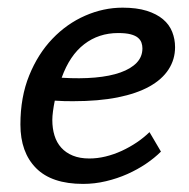

<svg xmlns="http://www.w3.org/2000/svg" viewBox="-20 -460 484 491"><path d="M32.2 0ZM391.6 -72.3Q375.5 -56.2 353.5 -41.3Q331.5 -26.4 305.7 -14.9Q279.8 -3.4 251 3.4Q222.2 10.3 192.4 10.3Q112.3 10.3 72.3 -30Q32.2 -70.3 32.2 -141.6Q32.2 -211.9 54.7 -267.1Q77.1 -322.3 114 -360.8Q150.9 -399.4 197.8 -419.9Q244.6 -440.4 293.5 -440.4Q329.6 -440.4 355.2 -432.4Q380.9 -424.3 397 -410.6Q413.1 -397 420.4 -378.4Q427.7 -359.9 427.7 -339.4Q427.7 -308.1 411.1 -282.5Q394.5 -256.8 362.1 -238.8Q329.6 -220.7 280.8 -210.9Q231.9 -201.2 167.5 -201.2Q156.2 -201.2 144.8 -201.4Q133.3 -201.7 120.1 -202.6Q117.2 -188.5 115.5 -175.5Q113.8 -162.6 113.8 -153.3Q113.8 -131.3 119.4 -113.3Q125 -95.2 136.7 -82.3Q148.4 -69.3 166.3 -62Q184.1 -54.7 208.5 -54.7Q229 -54.7 250 -59.8Q271 -64.9 291.3 -74.2Q311.5 -83.5 329.6 -95.7Q347.7 -107.9 362.3 -122.1ZM282.2 -375.5Q232.4 -375.5 195.3 -346.9Q158.2 -318.4 137.7 -261.2Q185.1 -258.3 223.1 -261.7Q261.2 -265.1 288.1 -274.7Q314.9 -284.2 329.6 -299.6Q344.2 -314.9 344.2 -336.4Q344.2 -343.8 341.8 -350.8Q339.4 -357.9 332.8 -363.5Q326.2 -369.1 314 -372.3Q301.8 -375.5 282.2 -375.5Z"/></svg>

Font: PT Astra Sans
Style: Italic
Weight: 400
Italic angle: -16°
Designer: A.Korolkova, I. Chaeva
Foundry: ParaType Ltd
Version: Version 1.001; ttfautohint (v1.6)